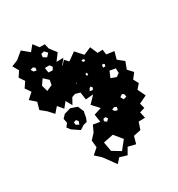

<svg xmlns="http://www.w3.org/2000/svg" viewBox="-185 -849 908 981"><g transform="rotate(-30 269.0 -358.5)"><path d="M172 -53 139 -83 172 -112 168 -154 196 -184 214 -222 254 -215 247 -261 291 -275 254 -315 292 -355 247 -351 241 -395 213 -403 193 -396 173 -360 153 -396 128 -365 102 -396 75 -365 47 -396 14 -423 26 -465 -7 -494 26 -524 4 -556 26 -588 5 -619 26 -651 6 -685 43 -700 84 -734 125 -700 151 -732 176 -700H206L213 -671L243 -632L213 -592L254 -593L229 -561L230 -560L232 -561L251 -583L271 -561L317 -594L355 -552L399 -571L418 -527L448 -528L452 -498L497 -492L485 -448L520 -420L504 -378L531 -349L507 -318L523 -288L500 -262L522 -216L476 -194L484 -164L454 -155L462 -119L424 -118L410 -76L367 -67L355 -24L311 -35L289 3L247 -10L223 17ZM184 -671 166 -666 164 -648 183 -636 200 -654ZM94 -628 78 -623 87 -608 103 -605 105 -620ZM173 -595H146L150 -566L174 -564L184 -580ZM137 -530 110 -555 88 -524 98 -487 132 -502ZM344 -532 336 -536 326 -534 331 -524 341 -523ZM321 -460 318 -468 310 -464V-456L319 -452ZM412 -465 405 -459V-447L418 -448L421 -460ZM244 -443 248 -446 247 -452ZM459 -412 425 -418 410 -382 441 -371 460 -384ZM308 -386 301 -396 292 -391 285 -377 302 -375ZM431 -275 420 -283 405 -272 415 -255 433 -260ZM365 -239 352 -245 337 -238 346 -226 361 -222ZM288 -223 275 -220 271 -208 284 -198 297 -210ZM276 -126 217 -114 227 -59 275 -30 314 -79ZM104 -257 89 -276 104 -296 99 -322 117 -341 155 -352 193 -339 208 -305 201 -269 193 -249 172 -244 147 -228ZM150 -285 135 -280 137 -265 154 -256 160 -274Z"/></g></svg>

Font: Rubik Gemstones
Style: Regular
Weight: 400
Designer: Hubert and Fischer, NaN
Foundry: Hubert and Fischer, NaN
Version: Version 2.200